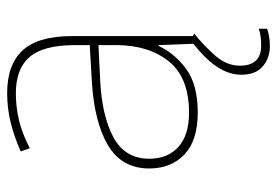

<svg xmlns="http://www.w3.org/2000/svg" viewBox="-142 -436 794 551"><g transform="rotate(-90 255.5 -160.0)"><path d="M264 -537Q346 -537 387 -492.5Q428 -448 428 -350V0H406L402 -103H400Q379 -57 334 -23.5Q289 10 208 10Q129 10 88.5 -28Q48 -66 48 -129Q48 -208 114.5 -247.5Q181 -287 299 -294L402 -300V-343Q402 -433 368 -472.5Q334 -512 264 -512Q224 -512 186.5 -503Q149 -494 106 -472L97 -498Q137 -516 178.5 -526.5Q220 -537 264 -537ZM301 -270Q199 -265 137.5 -232Q76 -199 76 -129Q76 -76 110 -45.5Q144 -15 208 -15Q308 -15 354.5 -72Q401 -129 402 -220V-275ZM343 131Q343 192 401 192Q430 192 449 185V209Q441 212 428 214.5Q415 217 399 217Q365 217 341 196.5Q317 176 317 135Q317 99 341 63.5Q365 28 417 -11L435 0Q401 27 372 60Q343 93 343 131Z"/></g></svg>

Font: Noto Sans Devanagari Thin
Style: Regular
Weight: 100
Designer: Jelle Bosma - Monotype Design Team
Foundry: Monotype Imaging Inc.
Version: Version 2.004; ttfautohint (v1.8.4.7-5d5b)